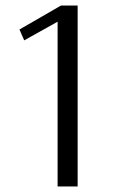

<svg xmlns="http://www.w3.org/2000/svg" viewBox="-20 -670 409 690"><path d="M187 0V-592L67 -525L50 -564L199 -650H259V0Z"/></svg>

Font: Arsenal SC
Style: Regular
Weight: 400
Designer: Andrij Shevchenko
Foundry: Stairsfor
Version: Version 2.001; ttfautohint (v1.8.4.7-5d5b)